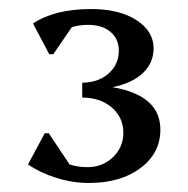

<svg xmlns="http://www.w3.org/2000/svg" viewBox="-20 -797 417 425"><path d="M177 -392Q141 -392 105.5 -403Q70 -414 42 -433L79 -502H88L134 -433Q152 -427 174 -427Q207 -427 230 -449Q253 -471 253 -503Q253 -537 227.5 -559Q202 -581 162 -581V-614Q197 -614 220 -634Q243 -654 243 -685Q243 -711 224.5 -726.5Q206 -742 175 -742Q156 -742 139 -737L98 -677H89L53 -745Q101 -777 182 -777Q244 -777 282 -752.5Q320 -728 320 -690Q320 -658 296.5 -635.5Q273 -613 229 -604Q335 -586 335 -510Q335 -458 291 -425Q247 -392 177 -392Z"/></svg>

Font: Platypi
Style: Regular
Weight: 400
Designer: David Sargent
Foundry: Bolt Cutter Type
Version: Version 1.200; ttfautohint (v1.8.4.7-5d5b)